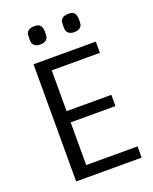

<svg xmlns="http://www.w3.org/2000/svg" viewBox="-169 -1031 898 1124"><g transform="rotate(-20 280.0 -469.0)"><path d="M106 -730H494V-660H194V-406H473V-336H194V-70H514V0H106ZM232 -854Q230 -844 218 -834.5Q206 -825 183.5 -825Q161 -825 149.5 -834.5Q138 -844 136 -854Q134 -864 134 -881Q134 -898 136 -908.5Q138 -919 149.5 -928.5Q161 -938 188.5 -938Q216 -938 225 -923Q234 -908 234 -886Q234 -864 232 -854ZM444 -854Q442 -844 430 -834.5Q418 -825 395.5 -825Q373 -825 361.5 -834.5Q350 -844 348 -854Q346 -864 346 -881Q346 -898 348 -908.5Q350 -919 361.5 -928.5Q373 -938 400.5 -938Q428 -938 437 -923Q446 -908 446 -886Q446 -864 444 -854Z"/></g></svg>

Font: Sintony
Style: Regular
Weight: 400
Version: Version 001.001